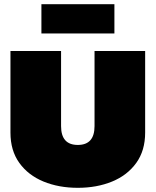

<svg xmlns="http://www.w3.org/2000/svg" viewBox="-20 -888 744 918"><path d="M178 -728V-868H527V-728ZM352 10Q261 10 188 -20Q115 -50 72.5 -109Q30 -168 30 -254V-644H272V-285Q272 -195 352 -195Q432 -195 432 -285V-644H674V-254Q674 -168 631.5 -109Q589 -50 516 -20Q443 10 352 10Z"/></svg>

Font: Kanit Black
Style: Regular
Weight: 900
Designer: Katatrad Team
Foundry: CadsonDemak
Version: Version 2.000; ttfautohint (v1.8.3)